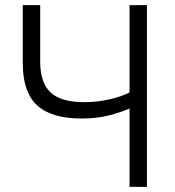

<svg xmlns="http://www.w3.org/2000/svg" viewBox="-20 -730 684 750"><path d="M486 0V-306Q452 -291 404.5 -279Q357 -267 299 -267Q181 -267 125 -318.5Q69 -370 69 -482V-710H137V-490Q137 -407 177.5 -369Q218 -331 309 -331Q360 -331 408 -342Q456 -353 486 -369V-710H554V0Z"/></svg>

Font: Raleway
Style: Regular
Weight: 400
Designer: Matt McInerney, Pablo Impallari, Rodrigo Fuenzalida
Foundry: Matt McInerney, Pablo Impallari, Rodrigo Fuenzalida
Version: Version 4.101;RELEASE